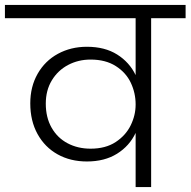

<svg xmlns="http://www.w3.org/2000/svg" viewBox="-49 -760 774 780"><path d="M705 -740V-686H565V0H502V-220Q477 -167 426.5 -135.5Q376 -104 304 -104Q237 -104 185 -133Q133 -162 103.5 -215.5Q74 -269 74 -340Q74 -408 104 -460.5Q134 -513 186.5 -541.5Q239 -570 304 -570Q377 -570 427 -538.5Q477 -507 502 -455V-686H-29V-740ZM319 -156Q380 -156 421 -183Q462 -210 482 -251Q502 -292 502 -335V-336Q502 -382 482.5 -423.5Q463 -465 421.5 -491.5Q380 -518 319 -518Q269 -518 227.5 -496Q186 -474 161.5 -433.5Q137 -393 137 -339Q137 -283 160.5 -241.5Q184 -200 225.5 -178Q267 -156 319 -156Z"/></svg>

Font: A Bank Premium Light
Style: Regular
Weight: 300
Designer: Ninad Kale (Devanagari), Jonny Pinhorn (Latin), Htun Naung (Myanmar)
Foundry: Indian Type Foundry
Version: 4.004